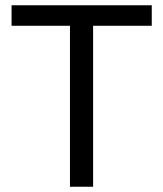

<svg xmlns="http://www.w3.org/2000/svg" viewBox="-20 -710 621 730"><path d="M334 -690V0H246V-690ZM557 -690V-612H24V-690Z"/></svg>

Font: Exo 2
Style: Regular
Weight: 400
Designer: Natanael Gama
Foundry: Natanael Gama
Version: Version 2.010